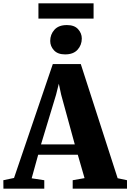

<svg xmlns="http://www.w3.org/2000/svg" viewBox="-56 -1129 780 1149"><path d="M28 -64 260 -745.5H427.5L648 -62.5L704 -50.5V0H379V-50.5L450 -63L409.5 -203H172.5L133.5 -62L209 -50.5V0H-35.5L-36 -50.5ZM391.5 -265 310 -562.5 296 -628 279.5 -562 189.5 -265ZM333 -803.5Q289.5 -803.5 267 -828Q244.5 -852.5 244.5 -884Q244.5 -923 269.8 -951Q295 -979 344 -979H345Q389 -979 411.2 -954.5Q433.5 -930 433.5 -898.5Q433.5 -859.5 408.2 -831.5Q383 -803.5 334 -803.5ZM504 -1109V-1017.5H174V-1109Z"/></svg>

Font: Merriweather 60pt Black
Style: Regular
Weight: 900
Version: Version 2.100